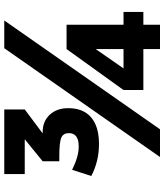

<svg xmlns="http://www.w3.org/2000/svg" viewBox="45 -815 770 900"><g transform="rotate(-90 430.0 -365.0)"><path d="M262 -550Q311 -550 342 -517Q373 -484 373 -430Q373 -360 330 -323Q287 -286 205 -286Q124 -286 55 -322L84 -412Q146 -381 193 -381Q256 -381 256 -427Q256 -453 235 -462.5Q214 -472 148 -472H124V-550L226 -633V-634H64V-730H367V-634L256 -551V-550ZM784 -730 274 0H144L654 -730ZM764 -78V0H650V-78H458V-171L650 -438H764V-171H824V-78ZM650 -171V-300H649L560 -172V-171Z"/></g></svg>

Font: M PLUS 1p Black
Style: Regular
Weight: 900
Version: Version 1.061